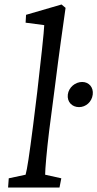

<svg xmlns="http://www.w3.org/2000/svg" viewBox="-20 -835 433 855"><path d="M16 0H245L253 -41L181 -57C181 -81 188 -163 199 -253L224 -445C245 -613 258 -700 272 -800L254 -815L96 -769L94 -734L177 -723C177 -702 160 -547 146 -427L128 -281C110 -140 101 -82 94 -57L19 -41ZM282 -414C278 -381 301 -358 332 -358C362 -358 389 -381 393 -414C397 -446 376 -470 346 -470C315 -470 286 -446 282 -414Z"/></svg>

Font: TPK Tissa Web
Style: Italic
Weight: 400
Italic angle: -7°
Designer: Jacques Le Bailly, Suppakit Chalermlarp | Katatrad Co.,Ltd.
Foundry: Jacques Le Bailly, Cadson Demak Co.,Ltd.
Version: Version 5.000;Glyphs 3.1.2 (3151)